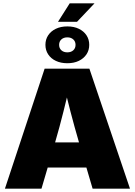

<svg xmlns="http://www.w3.org/2000/svg" viewBox="-20 -1144 818 1164"><path d="M9.8 0 250.5 -727.5H522L768.1 0H541.5L458.5 -282.2Q431.6 -374 407.2 -467.8Q382.8 -561.5 360.4 -658.7H410.6Q388.2 -561.5 364.7 -467.8Q341.3 -374 314.5 -282.2L231.4 0ZM189 -128.4V-280.8H589.4V-128.4ZM331.5 -1011.7 402.8 -1124H553.2L446.8 -1011.7ZM388.2 -760.7Q348.6 -760.7 318.6 -774.9Q288.6 -789.1 272 -814.5Q255.4 -839.8 255.4 -872.1Q255.4 -904.8 272 -929.9Q288.6 -955.1 318.6 -969.5Q348.6 -983.9 388.2 -983.9Q428.2 -983.9 458 -969.5Q487.8 -955.1 504.4 -929.9Q521 -904.8 521 -872.1Q521 -839.8 504.4 -814.7Q487.8 -789.6 458 -775.1Q428.2 -760.7 388.2 -760.7ZM388.2 -826.7Q410.6 -826.7 424.3 -839.1Q438 -851.6 438 -872.1Q438 -892.6 424.3 -905Q410.6 -917.5 388.2 -917.5Q365.7 -917.5 352.1 -905Q338.4 -892.6 338.4 -872.1Q338.4 -851.6 352.1 -839.1Q365.7 -826.7 388.2 -826.7Z"/></svg>

Font: Inter 24pt Black
Style: Regular
Weight: 900
Designer: Rasmus Andersson
Foundry: rsms
Version: Version 4.001;git-66647c0bb